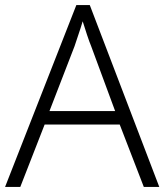

<svg xmlns="http://www.w3.org/2000/svg" viewBox="-20 -737 648 757"><path d="M547 0 452 -246H156L60 0H0L281 -717H334L608 0ZM339 -556Q333 -570 323 -600Q313 -630 306 -653Q298 -626 289 -600Q280 -574 274 -555L175 -299H434Z"/></svg>

Font: Noto Sans Cherokee Light
Style: Regular
Weight: 300
Designer: Monotype Design Team
Foundry: Monotype Imaging Inc.
Version: Version 2.001; ttfautohint (v1.8.4.7-5d5b)